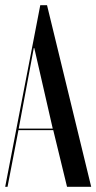

<svg xmlns="http://www.w3.org/2000/svg" viewBox="-23 -719 371 739"><path d="M-3 0H6L48 -218H182L235 0H328L158 -699H132ZM107 -534H109L180 -224H49Z"/></svg>

Font: Moniqa SemBd Display
Style: Regular
Weight: 600
Designer: Rajesh Rajput
Foundry: Rajesh Rajput
Version: Version 1.000